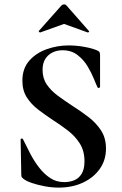

<svg xmlns="http://www.w3.org/2000/svg" viewBox="-20 -843 555 875"><path d="M174 -524Q174 -486 193.5 -457.5Q213 -429 244.5 -406Q276 -383 311 -360Q349 -336 383.5 -309.5Q418 -283 440.5 -248.5Q463 -214 463 -166Q463 -113 434.5 -73Q406 -33 357.5 -10.5Q309 12 247 12Q217 12 184.5 6Q152 0 125.5 -9Q99 -18 87 -28Q83 -31 80 -34.5Q77 -38 77 -47L74 -206Q73 -211 78.5 -211.5Q84 -212 85 -208Q100 -177 118 -142.5Q136 -108 158.5 -79Q181 -50 209 -31.5Q237 -13 273 -13Q296 -13 317 -21Q338 -29 351.5 -50Q365 -71 365 -108Q365 -155 344 -188.5Q323 -222 290 -247.5Q257 -273 221 -296Q186 -319 154 -343.5Q122 -368 102 -399.5Q82 -431 82 -475Q82 -531 113.5 -566.5Q145 -602 193.5 -619Q242 -636 292 -636Q328 -636 364 -629.5Q400 -623 421 -614Q431 -610 433.5 -605Q436 -600 436 -594V-447Q436 -444 431.5 -442.5Q427 -441 425 -444Q419 -456 408 -483.5Q397 -511 379 -541Q361 -571 333 -592.5Q305 -614 265 -614Q240 -614 219.5 -604Q199 -594 186.5 -574.5Q174 -555 174 -524ZM157 -702 260 -818Q265 -823 272 -823Q279 -823 283 -818L385 -702Q388 -701 385 -697.5Q382 -694 380 -695L272 -734L163 -695Q162 -694 158.5 -697.5Q155 -701 157 -702Z"/></svg>

Font: Cormorant Infant Light
Style: Regular
Weight: 300
Designer: Christian Thalmann (Catharsis Fonts)
Foundry: Catharsis Fonts
Version: Version 4.001